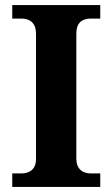

<svg xmlns="http://www.w3.org/2000/svg" viewBox="-20 -734 441 754"><path d="M28.1 0V-53H64.3Q79.2 -53 92.2 -58.3Q105.2 -63.6 113.3 -76.2Q121.4 -88.8 121.4 -110.5V-600Q121.4 -623.9 113.3 -637.1Q105.2 -650.4 92.2 -655.7Q79.2 -661 64.3 -661H28.1V-714H373.7V-661H336.3Q320.1 -661 307.2 -655.4Q294.3 -649.8 287.1 -636.8Q279.8 -623.9 279.8 -599.4V-111.7Q279.8 -90.5 287.6 -77.4Q295.4 -64.2 308.4 -58.6Q321.3 -53 336.3 -53H373.7V0Z"/></svg>

Font: Noto Serif Khmer
Style: Regular
Weight: 400
Designer: Danh Hong and the Monotype Design Team
Foundry: Monotype Imaging Inc.
Version: Version 2.003